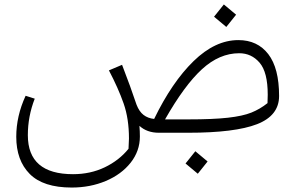

<svg xmlns="http://www.w3.org/2000/svg" viewBox="-20 -596 1336 862"><path d="M996 -475 941 -521 985 -576 1040 -530ZM1233 -165Q1233 -77 1134 -38.5Q1035 0 825 0H693Q640 0 606 -31Q608 -7 608 17Q608 82 566.5 134.5Q525 187 455 216.5Q385 246 302 246Q174 246 113.5 185Q53 124 53 18Q53 -75 95 -166L136 -153Q105 -74 105 11Q105 186 308 186Q386 186 450.5 155Q515 124 557 72Q559 40 559 26Q559 -63 535 -131.5Q511 -200 469 -280L528 -305Q567 -204 593 -126Q605 -95 624.5 -80Q644 -65 672 -62Q752 -227 849 -321.5Q946 -416 1050 -416Q1136 -416 1184.5 -353Q1233 -290 1233 -165ZM1182 -171Q1182 -272 1145.5 -314.5Q1109 -357 1054 -357Q965 -357 886.5 -285Q808 -213 721 -60H825Q937 -60 1003.5 -67.5Q1070 -75 1108.5 -90.5Q1147 -106 1181 -133Q1182 -146 1182 -171ZM857 83 912 129 868 184 813 138Z"/></svg>

Font: FiraGO Light
Style: Italic
Weight: 300
Italic angle: -8°
Designer: bBox Type GmbH
Foundry: bBox Type GmbH
Version: Version 1.001